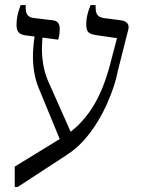

<svg xmlns="http://www.w3.org/2000/svg" viewBox="-20 -667 570 755"><path d="M38 68V-12L221 -124Q266 -151 298.5 -186Q331 -221 353.5 -261Q376 -301 391.5 -344.5Q407 -388 418 -433L440 -517L357 -529Q337 -532 328 -540Q319 -548 319 -572Q319 -589 323 -606.5Q327 -624 336 -647H356V-639Q356 -618 363 -608.5Q370 -599 388 -596L457 -587Q471 -585 479.5 -577Q488 -569 485 -553L443 -387Q439 -363 428.5 -330.5Q418 -298 401.5 -260.5Q385 -223 362 -185.5Q339 -148 309.5 -115Q280 -82 243 -58L50 68ZM222 -103 132 -321Q119 -353 113.5 -390Q108 -427 110 -465Q112 -503 118 -538L149 -536Q146 -516 145 -485.5Q144 -455 149 -420Q154 -385 168 -351L268 -126ZM209 -511 80 -528Q61 -531 53 -540Q45 -549 45 -570Q45 -588 48.5 -605Q52 -622 61 -647H81V-637Q81 -616 89 -607Q97 -598 114 -596L190 -587Q203 -585 209 -576.5Q215 -568 215 -552Q215 -544 214 -535.5Q213 -527 209 -511Z"/></svg>

Font: Noto Serif Hebrew Light
Style: Regular
Weight: 300
Version: Version 2.003